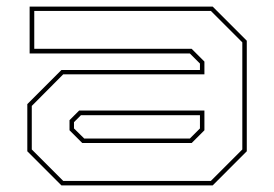

<svg xmlns="http://www.w3.org/2000/svg" viewBox="-20 -560 828 580"><path d="M165.5 0 62.5 -103V-245.5L165.5 -348.5H584V-368L553.5 -398.5H69.5V-540H622.5L725.5 -437V-103L622.5 0ZM171 -13.5H617L712 -108.5V-432L617 -527H83.5V-412.5H559L597.5 -374V-335.5H171L76 -240V-108.5ZM228.5 -128 190 -166.5V-197L219 -226H597.5V-166.5L559 -128ZM234.5 -141.5H553.5L584 -172V-212H224.5L203.5 -191V-172Z"/></svg>

Font: Tourney Expanded Thin
Style: Regular
Weight: 100
Width: 7
Designer: Tyler Finck
Foundry: Etcetera Type Co
Version: Version 1.010; ttfautohint (v1.8.3)